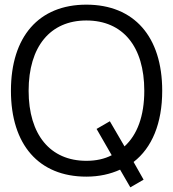

<svg xmlns="http://www.w3.org/2000/svg" viewBox="-20 -746 744 825"><path d="M351 13C406 13 454 2 496 -17L540 59L597 26L554 -50C633 -111 677 -216 677 -356C677 -589 556 -726 351 -726C147 -726 27 -589 27 -356C27 -124 147 13 351 13ZM103 -356C103 -546 196 -658 351 -658C508 -658 600 -546 600 -356C600 -248 570 -167 515 -117L452 -225L395 -192L460 -79C429 -63 393 -55 351 -55C196 -55 103 -167 103 -356Z"/></svg>

Font: Non Bureau Light
Style: Regular
Weight: 300
Designer: Jona Saucedo
Foundry: Non Foundry
Version: Version 1.000;FEAKit 1.0